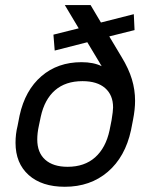

<svg xmlns="http://www.w3.org/2000/svg" viewBox="-20 -712 589 742"><path d="M502 -322.3Q502 -289.1 494.1 -249L486.3 -209Q463.9 -105.5 396.5 -47.9Q329.1 9.8 230.5 9.8Q141.6 9.8 90.8 -35.6Q40 -81.1 40 -160.2Q40 -194.3 47.9 -225.6L55.7 -265.6Q77.1 -363.3 140.1 -417.5Q203.1 -471.7 294.9 -471.7Q341.8 -471.7 373 -456.1L317.4 -548.8L191.4 -516.6L186.5 -578.1L284.2 -602.5L230.5 -692.4H330.1L370.1 -625L497.1 -657.2L500 -595.7L402.3 -571.3L450.2 -491.2Q477.5 -446.3 489.7 -405.8Q502 -365.2 502 -322.3ZM417 -296.9Q417 -344.7 386.2 -371.6Q355.5 -398.4 298.8 -398.4Q233.4 -398.4 192.9 -363.3Q152.3 -328.1 137.7 -261.7L129.9 -224.6Q124 -197.3 124 -172.9Q124 -122.1 154.8 -94.7Q185.5 -67.4 241.2 -67.4Q306.6 -67.4 347.7 -104Q388.7 -140.6 403.3 -208L411.1 -247.1Q417 -283.2 417 -296.9Z"/></svg>

Font: Dinish Expanded
Style: Italic
Weight: 400
Width: 7
Italic angle: -12°
Designer: Charles Nix
Foundry: Playbeing
Version: Version 2.005; ttfautohint (v1.8.3)